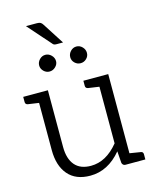

<svg xmlns="http://www.w3.org/2000/svg" viewBox="-128 -953 833 1045"><g transform="rotate(-15 288.5 -430.5)"><path d="M548 -45Q561 -43 561 -29V0H449Q435 0 430 -15L425 -82Q350 8 250 8Q168 8 125 -42.5Q82 -93 82 -181V-447L20 -456Q7 -459 7 -472V-501H146V-181Q146 -115 176.5 -79Q207 -43 267 -43Q353 -43 422 -128V-447L360 -456Q346 -459 346 -472V-501H486V-55ZM182 -597Q163 -597 149 -611Q135 -625 135 -643Q135 -662 149 -676.5Q163 -691 182 -691Q201 -691 215.5 -676.5Q230 -662 230 -643Q230 -625 215.5 -611Q201 -597 182 -597ZM357 -597Q338 -597 324 -610.5Q310 -624 310 -643Q310 -662 324 -676.5Q338 -691 357 -691Q376 -691 390 -676.5Q404 -662 404 -643Q404 -624 390 -610.5Q376 -597 357 -597ZM121 -869H183Q196 -869 203 -865Q210 -861 216 -851L293 -731H257Q248 -731 243 -733Q238 -735 233 -742Z"/></g></svg>

Font: Aleo Light
Style: Regular
Weight: 300
Designer: Alessio Laiso
Foundry: Alessio Laiso
Version: Version 2.000